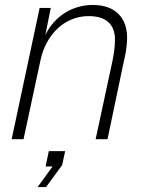

<svg xmlns="http://www.w3.org/2000/svg" viewBox="-20 -562 593 775"><path d="M27 0H75L143 -317C166 -426 243 -497 338 -497C414 -497 444 -458 444 -403C444 -367 439 -340 432 -307L366 0H414L477 -301C485 -335 493 -371 493 -411C493 -485 450 -542 355 -542C276 -542 203 -501 163 -421L185 -530H140ZM132 193H166L231 104L243 48H177L164 110H192Z"/></svg>

Font: Geist ExtraLight
Style: Italic
Weight: 200
Italic angle: -12°
Designer: Basement.studio, Andrés Briganti, Mateo Zaragoza
Foundry: Basement.studio, Vercel, Andrés Briganti, Guido Ferreyra, Mateo Zaragoza
Version: Version 1.500